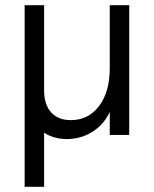

<svg xmlns="http://www.w3.org/2000/svg" viewBox="-20 -520 593 740"><path d="M75 -500H150V-171Q150 -117 177 -87Q204 -57 253 -57Q321 -57 362 -111.5Q403 -166 403 -257L418 -161Q418 -112 394 -71.5Q370 -31 328.5 -7.5Q287 16 237 16Q206 16 176 5Q148 -6 128 -26L150 -53V200H75ZM403 -500H478V0H403Z"/></svg>

Font: Uncut Sans Variable
Style: Regular
Weight: 400
Designer: Kasper Nordkvist
Foundry: UNCUT.wtf
Version: Version 1.303;Glyphs 3.1.2 (3151)